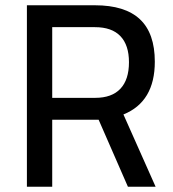

<svg xmlns="http://www.w3.org/2000/svg" viewBox="-20 -708 657 728"><path d="M82 -688H340Q454 -688 510.5 -635Q567 -582 567 -474Q567 -322 448 -274L570 0H465L354 -254H178V0H82ZM341 -337Q404 -337 436.5 -371.5Q469 -406 469 -472Q469 -537 436.5 -571Q404 -605 340 -605H178V-337Z"/></svg>

Font: Cairo SemiBold
Style: Regular
Weight: 600
Designer: Mohamed Gaber, the designers of Titillium
Foundry: Kief Type Foundry
Version: Version 2.009; ttfautohint (v1.5.33-1714) -l 8 -r 50 -G 200 